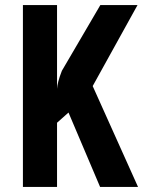

<svg xmlns="http://www.w3.org/2000/svg" viewBox="-20 -734 562 754"><path d="M522 0 344 -396 520 -714H374L223 -456C210 -423 205 -401 204 -385V-714H70V0H204V-252L249 -292L373 0Z"/></svg>

Font: Noto Sans Gurmukhi ExtraCondensed
Style: Bold
Weight: 700
Width: 2
Designer: Jelle Bosma - Monotype Design Team
Foundry: Monotype Imaging Inc.
Version: Version 2.004